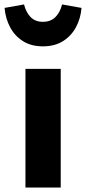

<svg xmlns="http://www.w3.org/2000/svg" viewBox="-52 -840 385 860"><path d="M62 -531.4H220V0H62ZM140.2 -632.4Q87.8 -632.4 50.9 -655.7Q14.1 -679 -6.7 -718Q-27.5 -757 -31.5 -804.6L55.6 -820.1Q64.7 -784.4 85.3 -763.3Q105.9 -742.3 140.2 -742.3Q174.6 -742.3 195.9 -763.3Q217.3 -784.4 226 -820.1L313.2 -804.6Q309.2 -757 288.2 -718Q267.2 -679 230.1 -655.7Q193.1 -632.4 140.2 -632.4Z"/></svg>

Font: Fira Sans Variable
Style: Regular
Weight: 400
Designer: Carrois Corporate & Edenspiekermann AG
Foundry: Carrois Corporate GbR & Edenspiekermann AG
Version: Version 4.202